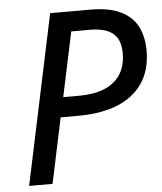

<svg xmlns="http://www.w3.org/2000/svg" viewBox="-52 -759 681 805"><g transform="rotate(-5 289.0 -357.0)"><path d="M38.1 0 189 -713.9H359.4Q437.5 -713.9 485.8 -690.2Q534.2 -666.5 556.2 -623.5Q578.1 -580.6 578.1 -522.9Q578.1 -462.9 557.6 -416.7Q537.1 -370.6 497.1 -338.9Q457 -307.1 399.7 -291Q342.3 -274.9 268.6 -274.9H194.8L136.7 0ZM212.9 -358.4H280.8Q341.8 -358.4 385.7 -376.2Q429.7 -394 453.6 -430.2Q477.5 -466.3 477.5 -520.5Q477.5 -577.6 445.8 -603.8Q414.1 -629.9 349.1 -629.9H270.5Z"/></g></svg>

Font: Open Sans Medium
Style: Italic
Weight: 500
Italic angle: -12°
Designer: Monotype Design Team
Foundry: Monotype Imaging Inc.
Version: Version 3.000